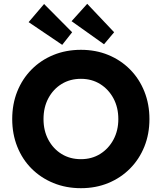

<svg xmlns="http://www.w3.org/2000/svg" viewBox="-20 -976 847 1006"><path d="M404 10Q326 10 260 -17Q194 -44 145.5 -92.5Q97 -141 70.5 -207.5Q44 -274 44 -352Q44 -431 70.5 -497Q97 -563 145.5 -612Q194 -661 260 -688Q326 -715 404 -715Q482 -715 547.5 -688Q613 -661 661.5 -612Q710 -563 736.5 -496.5Q763 -430 763 -352Q763 -274 736.5 -208Q710 -142 661.5 -93Q613 -44 547.5 -17Q482 10 404 10ZM404 -142Q461 -142 505 -169.5Q549 -197 574.5 -244.5Q600 -292 600 -352Q600 -413 574.5 -460.5Q549 -508 505 -535.5Q461 -563 404 -563Q347 -563 303 -536Q259 -509 233.5 -461.5Q208 -414 208 -352Q208 -291 233.5 -243.5Q259 -196 303 -169Q347 -142 404 -142ZM525 -744 355 -865 437 -956 578 -807ZM306 -741 130 -860 211 -955 358 -807Z"/></svg>

Font: Readex Pro bold
Style: Bold
Weight: 700
Designer: Bonnie Shaver-Troup, Thomas Jockin
Foundry: Lexend
Version: Version 1.200; ttfautohint (v1.8.3)